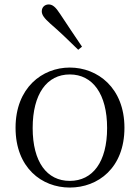

<svg xmlns="http://www.w3.org/2000/svg" viewBox="-20 -830 630 864"><path d="M294 14C421 14 540 -74 540 -255C540 -435 419 -526 294 -526C170 -526 50 -435 50 -255C50 -75 168 14 294 14ZM294 -16C191 -16 127 -101 127 -254C127 -407 191 -495 294 -495C397 -495 462 -407 462 -254C462 -101 397 -16 294 -16ZM349 -620C316 -669 282 -719 250 -768C230 -799 216 -810 199 -810C183 -810 168 -799 168 -779C168 -763 179 -748 207 -723C248 -688 290 -647 332 -606Z"/></svg>

Font: Noto Serif SC Light
Style: Regular
Weight: 300
Designer: Ryoko NISHIZUKA 西塚涼子 (kana & ideographs); Frank Grießhammer (Latin, Greek & Cyrillic); Wenlong ZHANG 张文龙 (bopomofo); San
Foundry: Adobe
Version: Version 2.001;hotconv 1.1.0;makeotfexe 2.6.0